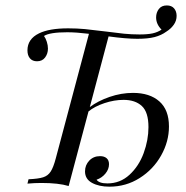

<svg xmlns="http://www.w3.org/2000/svg" viewBox="-20 -679 686 710"><path d="M381.5 -544.4 312.1 -283.1Q341.9 -305.6 385.1 -320.6Q428.2 -335.5 471.8 -335.5Q533.9 -335.5 569.4 -304Q604.8 -272.6 604.8 -211.3Q604.8 -155.6 575.8 -104Q546.8 -52.4 496.4 -20.6Q446 11.3 384.7 11.3Q346 11.3 320.2 -2.8Q294.4 -16.9 294.4 -45.2Q294.4 -68.5 310.1 -85.1Q325.8 -101.6 350 -101.6Q365.3 -101.6 374.2 -94Q383.1 -86.3 383.1 -71.8Q383.1 -53.2 369.8 -37.1Q356.5 -21 337.1 -14.5Q346 -0.8 377.4 -0.8Q424.2 -0.8 458.9 -32.7Q493.5 -64.5 511.3 -112.9Q529 -161.3 529 -208.9Q529 -264.5 504.4 -287.1Q479.8 -309.7 437.1 -309.7Q402.4 -309.7 366.1 -297.6Q329.8 -285.5 307.3 -266.9L233.9 8.9Q196.8 -2.4 133.1 -2.4Q108.1 -2.4 81.5 0L85.5 -16.1Q121.8 -17.7 139.5 -23.4Q157.3 -29 167.3 -44.4Q177.4 -59.7 186.3 -93.5L308.9 -554Q262.1 -559.7 229 -559.7Q163.7 -559.7 142.7 -546Q149.2 -537.1 153.2 -524.2Q157.3 -511.3 157.3 -499.2Q157.3 -480.6 146.8 -466.5Q136.3 -452.4 116.9 -452.4Q100 -452.4 90.7 -463.3Q81.5 -474.2 81.5 -492.7Q81.5 -534.7 124.2 -555.6Q162.1 -574.2 232.3 -574.2Q264.5 -574.2 294.4 -571.4Q324.2 -568.5 367.7 -562.9Q410.5 -557.3 438.3 -554.4Q466.1 -551.6 496 -551.6Q525.8 -551.6 544.4 -555.6Q562.9 -559.7 577.4 -569.4Q557.3 -589.5 557.3 -614.5Q557.3 -632.3 567.3 -645.6Q577.4 -658.9 596.8 -658.9Q614.5 -658.9 623.8 -648Q633.1 -637.1 633.1 -620.2Q633.1 -602.4 622.6 -587.5Q612.1 -572.6 595.2 -562.1Q576.6 -548.4 551.6 -541.9Q526.6 -535.5 487.9 -535.5Q446.8 -535.5 381.5 -544.4Z"/></svg>

Font: Playfair Display SC
Style: Italic
Weight: 400
Italic angle: -14°
Designer: Claus Eggers Sørensen
Foundry: Claus Eggers Sørensen
Version: Version 1.202; ttfautohint (v1.6)